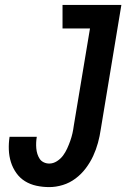

<svg xmlns="http://www.w3.org/2000/svg" viewBox="-20 -755 540 783"><path d="M181 8Q154 8 128.5 2.5Q103 -3 82 -16Q61 -29 46.5 -49.5Q32 -70 24.5 -94Q17 -118 16 -144.5Q15 -171 19 -197H130Q128 -185 127.5 -173.5Q127 -162 128 -150Q129 -138 132.5 -127Q136 -116 142 -107Q148 -98 158.5 -93Q169 -88 181 -88Q197 -88 212 -97.5Q227 -107 237 -120.5Q247 -134 254 -149.5Q261 -165 266.5 -180.5Q272 -196 275.5 -211.5Q279 -227 281 -243L347 -639H235V-735H475L391 -228Q387 -200 379.5 -172.5Q372 -145 360 -119Q348 -93 330 -69Q312 -45 288 -27Q264 -9 236 -0.5Q208 8 181 8Z"/></svg>

Font: Iosevka SS04
Style: Bold Italic
Weight: 700
Italic angle: -9°
Monospace: yes
Designer: Belleve Invis
Foundry: Belleve Invis
Version: Version 19.0.0; ttfautohint (v1.8.4)